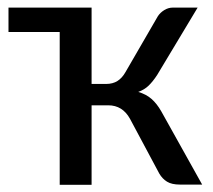

<svg xmlns="http://www.w3.org/2000/svg" viewBox="-20 -498 575 518"><path d="M2.9 -477.5H227.1V-271.5H266.1Q284.2 -271.5 296.9 -279.5Q309.6 -287.6 318.4 -303.2L405.8 -454.1Q412.1 -463.9 423.1 -470.7Q434.1 -477.5 446.3 -477.5H513.2L403.8 -295.4Q392.6 -278.3 381.1 -267.1Q369.6 -255.9 353 -250Q374.5 -243.7 388.9 -231Q403.3 -218.3 415 -197.8L525.4 0H465.8Q443.4 0 430.7 -7.8Q418 -15.6 409.7 -29.8L330.6 -177.7Q310.5 -213.9 272 -213.9H227.1V0.5H141.1V-411.6H2.9Z"/></svg>

Font: Carlito
Style: Regular
Weight: 400
Designer: Lukasz Dziedzic
Foundry: tyPoland Lukasz Dziedzic
Version: Version 1.104